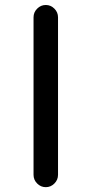

<svg xmlns="http://www.w3.org/2000/svg" viewBox="-20 -775 357 774"><path d="M115.2 -70.3V-705.1Q115.2 -725.6 129.9 -740.2Q144.5 -754.9 164.6 -754.9Q184.6 -754.9 199.2 -740.2Q213.9 -725.6 213.9 -705.1V-70.3Q213.9 -49.8 199.2 -35.2Q184.6 -20.5 164.6 -20.5Q144.5 -20.5 129.9 -35.2Q115.2 -49.8 115.2 -70.3Z"/></svg>

Font: Gen Jyuu GothicX Regular
Style: Regular
Weight: 400
Designer: [Source Han Sans]
Ryoko NISHIZUKA  (kana & ideographs); Paul D. Hunt (Latin, Greek & Cyrillic); Wenlong ZHANG  (bopomofo
Version: Version 1.002.20150607